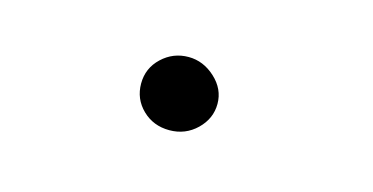

<svg xmlns="http://www.w3.org/2000/svg" viewBox="-31 -475 561 289"><g transform="rotate(15 250.0 -331.0)"><path d="M179 -331Q179 -355 196.5 -371.5Q214 -388 238 -388Q261 -388 279.5 -371Q298 -354 298 -331Q298 -308 280.5 -291Q263 -274 238 -274Q213 -274 196 -290.5Q179 -307 179 -331Z"/></g></svg>

Font: Vazir Code
Style: Code
Weight: 400
Foundry: DejaVu fonts team - Redesigned by Saber Rastikerdar
Version: Version 1.1.2